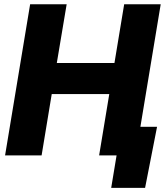

<svg xmlns="http://www.w3.org/2000/svg" viewBox="-20 -748 794 924"><path d="M4.4 0 125 -727.5H300.8L253.4 -444.8H530.8L577.6 -727.5H753.4L632.8 0H457L505.9 -295.4H229L180.2 0ZM515.1 156.2 541 0H496.6L519.5 -137.7H735.8L678.2 156.2Z"/></svg>

Font: Inter Display ExtraBold
Style: Italic
Weight: 800
Italic angle: -9.39999°
Designer: Rasmus Andersson
Foundry: rsms
Version: Version 4.000;git-a52131595